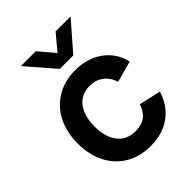

<svg xmlns="http://www.w3.org/2000/svg" viewBox="-223 -891 1022 1022"><g transform="rotate(-45 287.5 -380.0)"><path d="M117.7 -774.9H230L304.7 -686L378.9 -774.9H491.7L355 -617.7H253.9ZM304.7 15.1Q223.6 15.1 163.1 -22Q102.5 -59.1 71.3 -123.3Q40 -187.5 40 -270Q40 -353 72.3 -417.5Q104.5 -481.9 165.3 -518.6Q226.1 -555.2 306.2 -555.2Q397.9 -555.2 461.9 -508.8Q525.9 -462.4 544.9 -382.3L424.8 -350.1Q411.1 -393.6 378.9 -417.7Q346.7 -441.9 304.7 -441.9Q237.3 -441.9 202.4 -395.3Q167.5 -348.6 167.5 -270Q167.5 -190.4 203.1 -144.3Q238.8 -98.1 304.7 -98.1Q351.6 -98.1 379.6 -119.4Q407.7 -140.6 421.9 -183.6L544.9 -155.8Q519.5 -73.2 457.3 -29.1Q395 15.1 304.7 15.1Z"/></g></svg>

Font: Vela Sans Bd
Style: Bold
Weight: 700
Designer: Principal design: Mikhail Sharanda - project Manrope.
Design modification: Ravid Balaliev
Foundry: Mikhail Sharanda
Version: Version 1.001